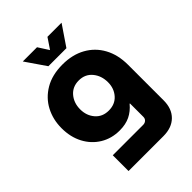

<svg xmlns="http://www.w3.org/2000/svg" viewBox="-257 -823 1145 1145"><g transform="rotate(-45 315.5 -251.0)"><path d="M136 203V70H392Q407 70 417 61Q427 52 427 37V-76H424Q395 -41 358 -23Q321 -5 270 -5Q202 -5 148.5 -37.5Q95 -70 64.5 -127.5Q34 -185 34 -260Q34 -333 65.5 -393Q97 -453 158 -489Q219 -525 307 -525Q390 -525 452 -490.5Q514 -456 548 -393.5Q582 -331 582 -247V53Q582 123 541.5 163Q501 203 430 203ZM308 -135Q361 -135 392.5 -170.5Q424 -206 424 -258Q424 -313 392.5 -351Q361 -389 308 -389Q255 -389 223.5 -352Q192 -315 192 -261Q192 -208 223.5 -171.5Q255 -135 308 -135ZM240 -577 152 -705H272L315 -638L360 -705H479L392 -577Z"/></g></svg>

Font: MuseoModerno
Style: Bold
Weight: 700
Designer: Pablo Cosgaya, Héctor Gatti, Marcela Romero, and the Authors of The MuseoModerno Project.
Foundry: Omnibus-Type Team
Version: Version 1.001